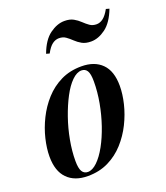

<svg xmlns="http://www.w3.org/2000/svg" viewBox="-144 -879 856 991"><g transform="rotate(-20 283.5 -383.0)"><path d="M322 -510Q296 -510 269 -483.5Q242 -457 218 -411.5Q194 -366 174.5 -310Q155 -254 144 -194.5Q133 -135 133 -81Q133 -41 143.5 -23.5Q154 -6 175 -6Q200 -6 227 -32Q254 -58 278.5 -102.5Q303 -147 322 -202.5Q341 -258 352 -318Q363 -378 363 -435Q363 -477 352.5 -493.5Q342 -510 322 -510ZM15 -148Q15 -193 27.5 -245Q40 -297 65 -347.5Q90 -398 127.5 -439.5Q165 -481 215 -505.5Q265 -530 328 -530Q400 -530 440.5 -489.5Q481 -449 481 -368Q481 -323 468.5 -271Q456 -219 431 -168.5Q406 -118 368.5 -76.5Q331 -35 281 -10.5Q231 14 168 14Q96 14 55.5 -27Q15 -68 15 -148ZM326 -780Q356 -780 375.5 -769Q395 -758 410 -743.5Q425 -729 440.5 -718Q456 -707 478 -707Q497 -707 514.5 -720.5Q532 -734 549 -765L567 -760Q541 -692 501 -662.5Q461 -633 421 -633Q391 -633 371.5 -644Q352 -655 337 -669.5Q322 -684 306.5 -695Q291 -706 269 -706Q250 -706 232.5 -693Q215 -680 198 -648L180 -653Q205 -721 245.5 -750.5Q286 -780 326 -780Z"/></g></svg>

Font: Playfair Display SemiBold
Style: Italic
Weight: 600
Italic angle: -14°
Designer: Claus Eggers Sørensen
Foundry: Claus Eggers Sørensen
Version: Version 1.203